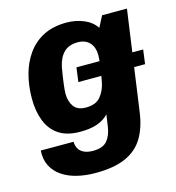

<svg xmlns="http://www.w3.org/2000/svg" viewBox="-106 -611 814 888"><g transform="rotate(-15 301.5 -167.5)"><path d="M274.5 -241 283.5 -309H603L594 -241ZM243.5 186Q196 186 155 176Q114 166 83.8 145.2Q53.5 124.5 37.8 93.5Q22 62.5 24.5 20H181.5Q182 39 190.2 53.5Q198.5 68 215.8 76Q233 84 259 84Q306 84 326.5 59.2Q347 34.5 353 -7.5L361 -63Q338 -39 305.2 -27.8Q272.5 -16.5 224 -16.5Q160.5 -16.5 121.5 -43Q82.5 -69.5 64.8 -116Q47 -162.5 47 -222.5Q47 -282 61 -335.5Q75 -389 104.8 -431Q134.5 -473 180.8 -497Q227 -521 292 -521Q336.5 -521 375 -504.8Q413.5 -488.5 433 -458L460.5 -511H579.5L512.5 -33.5Q502.5 39.5 472.8 88.2Q443 137 387.2 161.5Q331.5 186 243.5 186ZM278.5 -118Q326.5 -118 349 -145.5Q371.5 -173 379 -210.5Q386.5 -249 391.2 -284Q396 -319 396 -336Q396 -375.5 375.5 -397.5Q355 -419.5 318.5 -419.5Q276.5 -419.5 252.5 -396Q228.5 -372.5 219 -329Q212 -290 207.5 -255Q203 -220 203 -204.5Q203 -167.5 220.5 -142.8Q238 -118 278.5 -118Z"/></g></svg>

Font: Chivo Mono Medium
Style: Italic
Weight: 500
Italic angle: -8.05°
Monospace: yes
Designer: Hector Gatti
Foundry: Omnibus-Type
Version: Version 1.008